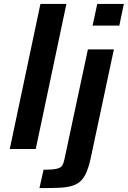

<svg xmlns="http://www.w3.org/2000/svg" viewBox="-20 -763 654 983"><path d="M30 0 187 -743H320L163 0ZM454 -632 478 -743H614L591 -632ZM182 200 203 106Q249 106 270.5 101Q292 96 299 84Q306 72 310 52L430 -510H563L448 30Q438 80 425.5 112Q413 144 395 162Q377 180 349 188.5Q321 197 280.5 198.5Q240 200 182 200Z"/></svg>

Font: Saira SemiExpanded SemiBold
Style: Italic
Weight: 600
Width: 6
Italic angle: -12°
Designer: Hector Gatti with collaboration of the Omnibus-Type team
Foundry: Omnibus-Type
Version: Version 1.101